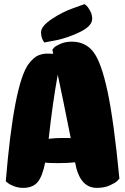

<svg xmlns="http://www.w3.org/2000/svg" viewBox="-20 -911 608 931"><path d="M449 0Q366 0 344 -124Q309 -120 260.5 -120Q212 -120 199 -123Q186 -56 162.5 -28Q139 0 92 0Q69 0 48 -8Q27 -16 18 -24L8 -32Q47 -502 118 -600Q144 -634 166 -642.5Q188 -651 207 -651Q226 -651 231 -650.5Q236 -650 238 -650L234 -670Q237 -674 242.5 -680.5Q248 -687 272 -698Q296 -709 328 -709Q394 -709 432.5 -659.5Q471 -610 501.5 -467.5Q532 -325 559 -45Q555 -40 547.5 -32.5Q540 -25 513.5 -12.5Q487 0 449 0ZM216 -238Q248 -242 283 -242Q318 -242 323 -241Q287 -423 260 -549Q235 -411 216 -238ZM195 -705Q179 -725 179 -754.5Q179 -784 231.5 -819Q284 -854 337 -872L390 -891Q394 -888 400 -883Q406 -878 416.5 -859.5Q427 -841 427 -820Q427 -785 369 -756.5Q311 -728 253 -716Z"/></svg>

Font: Chela One
Style: Regular
Weight: 400
Designer: Miguel Hernandez
Foundry: LatinoType
Version: Version 1.001